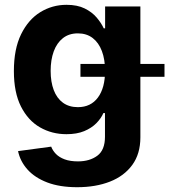

<svg xmlns="http://www.w3.org/2000/svg" viewBox="-20 -573 713 809"><path d="M305.1 215.8Q231.6 215.8 179.2 195.8Q126.7 175.7 95.8 141.2Q64.9 106.6 56.1 63.7L195.7 44.9Q202 61.5 215.7 75.7Q229.5 89.8 252.4 98.4Q275.4 107 308.6 107Q357.8 107 390 83.2Q422.3 59.4 422.3 3.3V-96.5H415.6Q406 -74.2 385.9 -53.8Q365.8 -33.4 334.8 -20.5Q303.7 -7.6 260 -7.6Q198.7 -7.6 148.5 -36.4Q98.3 -65.1 68.4 -124.1Q38.5 -183.1 38.5 -273.6Q38.5 -366.7 68.9 -428.7Q99.3 -490.6 149.7 -521.7Q200.1 -552.7 260.2 -552.7Q305.8 -552.7 336.8 -537.4Q367.9 -522 387.4 -499Q406.8 -476.1 417 -453.7H422.9V-545.9H571.5V5.7Q571.5 75.1 537.4 121.9Q503.2 168.8 443.2 192.3Q383.1 215.8 305.1 215.8ZM308 -121.5Q362.6 -121.5 392.6 -162.1Q422.7 -202.6 422.7 -274.4Q422.7 -322.4 409.3 -357.8Q396 -393.2 370.5 -412.8Q344.9 -432.4 308 -432.4Q270.6 -432.4 245 -412.2Q219.4 -392 206.4 -356.4Q193.4 -320.8 193.4 -274.4Q193.4 -227.7 206.5 -193.3Q219.6 -158.8 245.3 -140.1Q271 -121.5 308 -121.5ZM319 -249.4V-303.7H673.1V-249.4Z"/></svg>

Font: GitLab Sans
Style: Regular
Weight: 400
Designer: Rasmus Andersson
Foundry: Modifications by GitLab B.V., manufactured by rsms
Version: Version 4.000;git-c8fb6b7